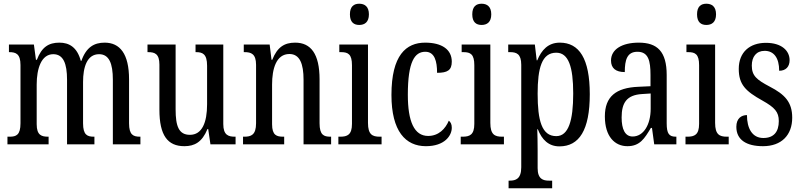

<svg xmlns="http://www.w3.org/2000/svg" viewBox="-20 -775 4305 1031"><path d="M20 0H241V-41H239C204 -41 177 -48 177 -108V-321C177 -407 202 -484 266 -484C320 -484 340 -434 340 -347V0H487V-41H484C449 -41 426 -50 426 -113V-335C426 -414 447 -484 512 -484C566 -484 586 -434 586 -347V0H734V-41H732C696 -41 673 -50 673 -113V-349C673 -486 624 -546 542 -546C486 -546 443 -522 417 -448H414C394 -522 351 -546 299 -546C241 -546 204 -522 178 -454H173L162 -536H28V-495H30C65 -495 90 -486 90 -426V-113C90 -50 67 -41 32 -41H20Z M970 10C1024 10 1065 -11 1094 -82H1098L1110 0H1245V-41H1241C1207 -41 1179 -49 1179 -109V-536H1030V-495H1033C1067 -495 1092 -486 1092 -422V-215C1092 -117 1065 -51 1000 -51C940 -51 923 -97 923 -188V-536H772V-495H776C811 -495 836 -486 836 -428V-186C836 -48 880 10 970 10Z M1285 0H1506V-41H1501C1466 -41 1441 -48 1441 -108V-321C1441 -405 1463 -485 1534 -485C1590 -485 1610 -432 1610 -347V0H1758V-41H1754C1719 -41 1696 -50 1696 -113V-349C1696 -486 1649 -546 1565 -546C1507 -546 1469 -522 1442 -454H1438L1428 -536H1289V-495H1294C1328 -495 1355 -486 1355 -427V-113C1355 -50 1328 -41 1292 -41H1285Z M1909 -641C1938 -641 1961 -656 1961 -698C1961 -740 1938 -755 1909 -755C1880 -755 1859 -740 1859 -698C1859 -656 1880 -641 1909 -641ZM1797 0H2029V-41H2019C1980 -41 1956 -52 1956 -115V-536H1802V-495H1812C1849 -495 1870 -484 1870 -425V-110C1870 -51 1845 -41 1807 -41H1797Z M2267 10C2368 10 2406 -47 2406 -89C2406 -108 2400 -119 2390 -127C2372 -84 2336 -45 2279 -45C2204 -45 2170 -123 2170 -266C2170 -445 2207 -497 2264 -497C2314 -497 2327 -446 2327 -384C2383 -384 2406 -398 2406 -444C2406 -509 2353 -546 2263 -546C2161 -546 2082 -479 2082 -265C2082 -70 2158 10 2267 10Z M2566 -641C2595 -641 2618 -656 2618 -698C2618 -740 2595 -755 2566 -755C2537 -755 2516 -740 2516 -698C2516 -656 2537 -641 2566 -641ZM2454 0H2686V-41H2676C2637 -41 2613 -52 2613 -115V-536H2459V-495H2469C2506 -495 2527 -484 2527 -425V-110C2527 -51 2502 -41 2464 -41H2454Z M2711 236H2945V195H2928C2897 195 2867 187 2867 128V33C2867 -13 2866 -52 2865 -81H2868C2890 -25 2926 11 2984 11C3090 11 3147 -76 3147 -269C3147 -461 3090 -546 2986 -546C2924 -546 2888 -507 2865 -451H2862L2852 -536H2709V-495H2719C2753 -495 2779 -486 2779 -427V123C2779 186 2749 195 2717 195H2711ZM2967 -44C2889 -44 2867 -128 2867 -272C2867 -409 2889 -492 2967 -492C3033 -492 3058 -416 3058 -273C3058 -128 3033 -44 2967 -44Z M3349 10C3416 10 3441 -31 3475 -88H3481L3493 0H3612V-41H3609C3573 -41 3560 -57 3560 -113V-372C3560 -499 3509 -546 3410 -546C3320 -546 3261 -510 3261 -450C3261 -409 3286 -388 3335 -388C3335 -453 3347 -497 3403 -497C3462 -497 3473 -448 3473 -373V-312L3408 -309C3287 -304 3228 -256 3228 -150C3228 -41 3282 10 3349 10ZM3377 -42C3336 -42 3318 -82 3318 -144C3318 -223 3345 -265 3428 -270L3474 -273V-191C3474 -106 3436 -42 3377 -42Z M3773 -641C3802 -641 3825 -656 3825 -698C3825 -740 3802 -755 3773 -755C3744 -755 3723 -740 3723 -698C3723 -656 3744 -641 3773 -641ZM3661 0H3893V-41H3883C3844 -41 3820 -52 3820 -115V-536H3666V-495H3676C3713 -495 3734 -484 3734 -425V-110C3734 -51 3709 -41 3671 -41H3661Z M4077 10C4176 10 4234 -49 4234 -143C4234 -227 4194 -268 4113 -310C4043 -347 4017 -368 4017 -423C4017 -470 4041 -502 4086 -502C4135 -502 4164 -465 4164 -395C4200 -395 4220 -417 4220 -452C4220 -502 4178 -545 4093 -545C4006 -545 3947 -495 3947 -405C3947 -321 3984 -285 4074 -235C4140 -198 4162 -174 4162 -125C4162 -67 4135 -34 4079 -34C4019 -34 3991 -86 3991 -157C3962 -157 3934 -140 3934 -94C3934 -24 3988 10 4077 10Z"/></svg>

Font: Noto Serif Ethiopic XCn
Style: Regular
Weight: 400
Width: 2
Designer: Monotype Design Team
Foundry: Monotype Imaging Inc.
Version: Version 2.102